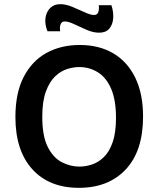

<svg xmlns="http://www.w3.org/2000/svg" viewBox="-20 -889 761 922"><path d="M359 13Q216 13 135 -76.5Q54 -166 54 -327Q54 -443 94 -520Q134 -597 203.5 -635Q273 -673 363 -673Q455 -673 523 -633.5Q591 -594 629 -517Q667 -440 667 -329Q667 -164 584 -75.5Q501 13 359 13ZM361 -89Q391 -89 421.5 -99Q452 -109 478.5 -134.5Q505 -160 521 -206Q537 -252 537 -323Q537 -408 514 -462Q491 -516 450.5 -541.5Q410 -567 360 -567Q333 -567 302.5 -557.5Q272 -548 245 -522.5Q218 -497 200.5 -450Q183 -403 183 -328Q183 -235 209.5 -183Q236 -131 277 -110Q318 -89 361 -89ZM456 -732Q428 -732 396.5 -745.5Q365 -759 337 -772.5Q309 -786 291 -786Q276 -786 271 -772.5Q266 -759 269 -739H208Q194 -774 198.5 -803.5Q203 -833 221.5 -851Q240 -869 269 -869Q296 -869 327.5 -856Q359 -843 387 -830Q415 -817 431 -817Q448 -817 452.5 -832Q457 -847 454 -864H515Q526 -831 523.5 -800.5Q521 -770 504.5 -751Q488 -732 456 -732Z"/></svg>

Font: Bricolage Grotesque 10pt SemiBold
Style: Regular
Weight: 600
Designer: Mathieu Triay
Foundry: Atelier Triay
Version: Version 1.000; ttfautohint (v1.8.4.7-5d5b);gftools[0.9.29]